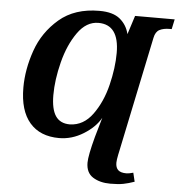

<svg xmlns="http://www.w3.org/2000/svg" viewBox="-62 -783 1007 1082"><g transform="rotate(5 441.5 -242.5)"><path d="M464 133Q464 93 493 -15L525 -126Q495 -72 429.5 -31.5Q364 9 292 9Q184 9 125.5 -59Q67 -127 67 -257Q67 -360 104.5 -467.5Q142 -575 229.5 -650Q317 -725 457 -725Q534 -725 573.5 -692Q613 -659 625 -608L659 -714H883L871 -658H859Q825 -658 802.5 -646.5Q780 -635 773 -600L638 47Q633 71 633 70Q626 104 626 119Q626 147 640.5 160.5Q655 174 687 174Q702 174 726 167L738 217Q704 229 675.5 234.5Q647 240 602 240Q543 240 503.5 215Q464 190 464 133ZM574 -497Q574 -657 457 -657Q389 -657 339.5 -587Q290 -517 264.5 -416.5Q239 -316 239 -230Q239 -150 265 -111.5Q291 -73 346 -73Q423 -75 474.5 -146Q526 -217 550 -315Q574 -413 574 -497Z"/></g></svg>

Font: Noto Serif NarrowExtraBold
Style: Italic
Weight: 800
Width: 4
Italic angle: -12°
Designer: Monotype Design Team
Foundry: Monotype Imaging Inc.
Version: Version 1.001